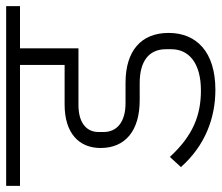

<svg xmlns="http://www.w3.org/2000/svg" viewBox="-88 -670 720 624"><g transform="rotate(-90 272.0 -358.0)"><path d="M292 -18C416 -18 477 -80 477 -170C477 -260 418 -310 315 -310H249C185 -310 155 -340 155 -381V-398C155 -434 181 -463 243 -463H427V-653H564V-698H-20V-653H373V-508H244C152 -508 103 -462 103 -391C103 -311 159 -264 258 -264H314C385 -264 424 -234 424 -179V-161C424 -105 380 -65 290 -65C209 -65 143 -91 74 -166L41 -130C111 -51 201 -18 292 -18Z"/></g></svg>

Font: IBM Plex Devanagari Light
Style: Regular
Weight: 300
Designer: Mike Abbink, Paul van der Laan, Pieter van Rosmalen, Erin McLaughlin
Foundry: Bold Monday
Version: Version 1.0